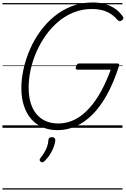

<svg xmlns="http://www.w3.org/2000/svg" viewBox="-20 -1035 1020 1555"><path d="M446 19Q378 19 324 -4.5Q270 -28 232 -72Q194 -116 173.5 -179Q153 -242 153 -321Q153 -397 171 -477.5Q189 -558 223 -636Q257 -714 306.5 -782Q356 -850 420 -902.5Q484 -955 562 -985Q640 -1015 731 -1015Q785 -1015 831 -1002Q877 -989 913.5 -963.5Q950 -938 976 -899Q982 -890 978.5 -882.5Q975 -875 963 -868Q953 -862 946.5 -864Q940 -866 929 -876Q905 -905 874.5 -924Q844 -943 807 -952.5Q770 -962 724 -962Q646 -962 578 -935Q510 -908 453 -860Q396 -812 351.5 -749.5Q307 -687 275.5 -615.5Q244 -544 228 -470Q212 -396 212 -326Q212 -256 228 -202.5Q244 -149 275 -111.5Q306 -74 350.5 -54.5Q395 -35 451 -35Q502 -35 551 -52Q600 -69 644.5 -104Q689 -139 730.5 -191.5Q772 -244 808.5 -314Q845 -384 877 -471H606Q595 -471 593.5 -478.5Q592 -486 596 -497Q600 -510 606 -515.5Q612 -521 622 -521H929Q941 -521 944 -516Q947 -511 943 -498Q900 -365 846 -267.5Q792 -170 728 -106.5Q664 -43 593.5 -12Q523 19 446 19ZM310 275Q302 269 301 261.5Q300 254 307 246Q326 221 339.5 199Q353 177 361.5 153Q370 129 372 99Q373 86 380.5 81Q388 76 401 76Q415 76 421.5 82.5Q428 89 428 101Q427 119 418 146.5Q409 174 391 205.5Q373 237 343 268Q335 276 326.5 279Q318 282 310 275ZM0 490H972V500H0ZM0 -20H972V0H0ZM0 -505H972V-500H0ZM0 -1010H972V-1000H0Z"/></svg>

Font: Playwrite US Trad Guides
Style: Regular
Weight: 400
Designer: Veronika Burian, José Scaglione
Foundry: TypeTogether
Version: Version 1.003